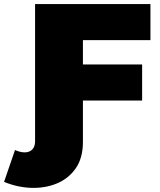

<svg xmlns="http://www.w3.org/2000/svg" viewBox="-94 -720 789 947"><path d="M-74 177 -20 20Q7 32 29.5 31.5Q52 31 65.5 17Q79 3 79 -23V-700H648V-522H315V-402H607V-224H315V-20Q315 60 279 111Q243 162 185 185.5Q127 209 59 206.5Q-9 204 -74 177Z"/></svg>

Font: Montserrat Thin Black
Style: Regular
Weight: 900
Version: Version 9.000